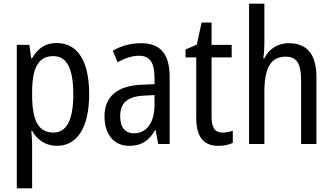

<svg xmlns="http://www.w3.org/2000/svg" viewBox="-20 -873 1803 1040"><path d="M286 -640C226 -640 184 -611 154 -557H149L139 -630H71V147H154V-87C154 -109 152 -137 150 -164H154C181 -115 228 -83 289 -83C398 -83 463 -183 463 -362C463 -547 398 -640 286 -640ZM269 -569C345 -569 377 -496 377 -362C377 -227 343 -155 270 -155C187 -155 154 -221 154 -359V-378C155 -508 189 -569 269 -569Z M744 -639C687 -639 634 -624 591 -598L617 -536C657 -558 695 -571 733 -571C790 -571 817 -536 817 -452V-417L747 -414C615 -409 546 -349 546 -243C546 -151 593 -83 680 -83C747 -83 787 -111 820 -168H823L837 -93H899V-456C899 -576 853 -639 744 -639ZM760 -355 817 -358V-306C817 -206 772 -151 706 -151C660 -151 631 -180 631 -244C631 -313 668 -351 760 -355Z M1185 -155C1143 -155 1126 -183 1126 -241V-562H1235V-630H1126V-751H1072L1046 -631L985 -605V-562H1043V-233C1043 -127 1087 -83 1162 -83C1192 -83 1221 -89 1241 -99V-165C1225 -159 1204 -155 1185 -155Z M1412 -636V-853H1329V-93H1412V-371C1412 -503 1444 -566 1528 -566C1587 -566 1611 -528 1611 -440V-93H1694V-453C1694 -577 1646 -639 1543 -639C1487 -639 1437 -610 1412 -557H1406C1410 -580 1412 -608 1412 -636Z"/></svg>

Font: Noto Sans Kannada UI Condensed
Style: Regular
Weight: 400
Width: 3
Designer: Jelle Bosma - Monotype Design Team
Foundry: Monotype Imaging Inc.
Version: Version 2.005